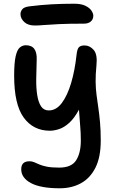

<svg xmlns="http://www.w3.org/2000/svg" viewBox="-20 -750 627 1031"><path d="M301 261Q198 261 146 233Q94 205 94 159Q94 116 138 116Q152 116 163.5 121Q175 126 191 133Q207 140 232 145Q257 150 298 150Q364 150 389 110.5Q414 71 414 5Q414 -37 410.5 -74.5Q407 -112 404 -161Q379 -115 352 -90.5Q325 -66 298 -57Q271 -48 248 -48Q159 -48 107.5 -118.5Q56 -189 56 -343Q56 -412 64 -447.5Q72 -483 86.5 -495Q101 -507 119 -507Q181 -507 177 -427Q175 -373 174.5 -324.5Q174 -276 180 -238.5Q186 -201 200.5 -179Q215 -157 242 -157Q282 -157 312 -197Q342 -237 362 -304.5Q382 -372 391 -455Q394 -485 403 -495.5Q412 -506 434 -506Q462 -506 483 -482Q504 -458 498 -400Q493 -349 493.5 -311Q494 -273 498.5 -239.5Q503 -206 508 -171.5Q513 -137 517 -94.5Q521 -52 521 5Q521 94 492.5 150.5Q464 207 414.5 234Q365 261 301 261ZM167 -613Q130 -613 110 -632Q90 -651 90 -674Q90 -687 99 -699.5Q108 -712 138 -716Q203 -724 259 -727Q315 -730 378 -730Q416 -730 438.5 -719Q461 -708 471 -693Q481 -678 481 -666Q481 -646 467.5 -634.5Q454 -623 431 -623Q348 -623 296.5 -620.5Q245 -618 215.5 -615.5Q186 -613 167 -613Z"/></svg>

Font: Shantell Sans Normal
Style: Regular
Weight: 500
Designer: Stephen Nixon, Anya Danilova, Shantell Martin
Foundry: Arrow Type
Version: Version 1.009;[a7da0bfa3]